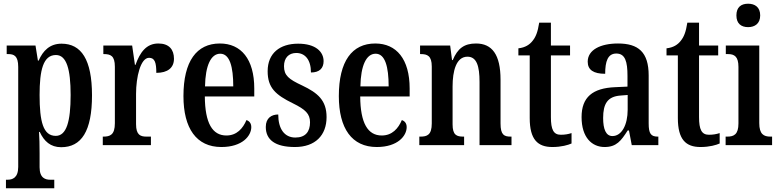

<svg xmlns="http://www.w3.org/2000/svg" viewBox="-20 -781 4188 1033"><path d="M12 232H272V186H251C225 186 193 178 193 119V42C193 -2 192 -41 190 -71H194C217 -21 252 11 309 11C418 11 475 -75 475 -268C475 -461 417 -546 311 -546C248 -546 211 -508 188 -455H184L171 -536H16V-490H24C55 -490 78 -481 78 -421V117C78 177 46 186 20 186H12ZM280 -50C212 -50 193 -127 193 -270C193 -403 212 -485 281 -485C338 -485 360 -409 360 -270C360 -128 338 -50 280 -50Z M533 0H792V-46H769C736 -46 712 -54 712 -113V-276C712 -366 736 -470 782 -470C813 -470 821 -444 821 -389C882 -389 916 -416 916 -465C916 -514 890 -547 832 -547C767 -547 733 -499 709 -432H706L691 -536H536V-490H539C575 -490 598 -481 598 -422V-118C598 -55 572 -46 536 -46H533Z M1171 10C1285 10 1332 -51 1332 -97C1332 -118 1321 -130 1306 -135C1287 -90 1254 -52 1198 -52C1123 -52 1083 -118 1082 -262H1348V-305C1348 -463 1277 -547 1163 -547C1038 -547 967 -452 967 -264C967 -90 1037 10 1171 10ZM1235 -316H1083C1085 -429 1115 -492 1165 -492C1216 -492 1235 -422 1235 -316Z M1567 10C1676 10 1737 -53 1737 -151C1737 -241 1690 -281 1606 -321C1533 -355 1508 -375 1508 -425C1508 -469 1533 -496 1574 -496C1621 -496 1653 -460 1653 -391C1699 -391 1721 -414 1721 -452C1721 -502 1679 -546 1584 -546C1486 -546 1420 -495 1420 -398C1420 -309 1462 -271 1556 -225C1623 -192 1648 -169 1648 -123C1648 -73 1624 -41 1569 -41C1510 -41 1477 -88 1477 -165C1442 -165 1410 -147 1410 -98C1410 -29 1460 10 1567 10Z M2007 10C2121 10 2168 -51 2168 -97C2168 -118 2157 -130 2142 -135C2123 -90 2090 -52 2034 -52C1959 -52 1919 -118 1918 -262H2184V-305C2184 -463 2113 -547 1999 -547C1874 -547 1803 -452 1803 -264C1803 -90 1873 10 2007 10ZM2071 -316H1919C1921 -429 1951 -492 2001 -492C2052 -492 2071 -422 2071 -316Z M2236 0H2477V-46H2473C2437 -46 2415 -54 2415 -112V-316C2415 -398 2434 -476 2495 -476C2545 -476 2560 -425 2560 -340V0H2732V-46H2728C2692 -46 2673 -55 2673 -117V-352C2673 -488 2627 -547 2541 -547C2477 -547 2442 -520 2416 -458H2412L2402 -536H2240V-490H2244C2279 -490 2303 -481 2303 -423V-117C2303 -55 2278 -46 2242 -46H2236Z M2952 10C3001 10 3037 -1 3055 -9V-65C3037 -59 3019 -56 2997 -56C2958 -56 2944 -84 2944 -151V-483H3047V-536H2944V-659H2881C2873 -607 2862 -582 2846 -562C2830 -541 2806 -525 2769 -521V-483H2830V-146C2830 -30 2873 10 2952 10Z M3233 10C3297 10 3322 -24 3357 -79H3364L3379 0H3522V-46H3519C3482 -46 3470 -62 3470 -117V-375C3470 -501 3414 -547 3305 -547C3211 -547 3142 -513 3142 -449C3142 -405 3173 -384 3236 -384C3236 -451 3250 -493 3296 -493C3344 -493 3356 -449 3356 -373V-315L3290 -312C3168 -307 3109 -258 3109 -151C3109 -41 3165 10 3233 10ZM3275 -49C3240 -49 3225 -86 3225 -146C3225 -222 3248 -262 3319 -267L3357 -270V-191C3357 -109 3325 -49 3275 -49Z M3749 10C3798 10 3834 -1 3852 -9V-65C3834 -59 3816 -56 3794 -56C3755 -56 3741 -84 3741 -151V-483H3844V-536H3741V-659H3678C3670 -607 3659 -582 3643 -562C3627 -541 3603 -525 3566 -521V-483H3627V-146C3627 -30 3670 10 3749 10Z M4005 -635C4041 -635 4070 -654 4070 -698C4070 -743 4041 -761 4005 -761C3968 -761 3942 -743 3942 -698C3942 -654 3968 -635 4005 -635ZM3884 0H4134V-46H4125C4089 -46 4065 -59 4065 -119V-536H3885V-490H3897C3931 -490 3953 -477 3953 -421V-117C3953 -58 3929 -46 3893 -46H3884Z"/></svg>

Font: Noto Serif Armenian ExtraCondensed SemiBold
Style: Regular
Weight: 600
Width: 2
Designer: Monotype Design Team
Foundry: Monotype Imaging Inc.
Version: Version 2.008